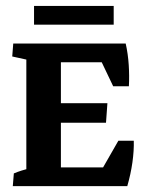

<svg xmlns="http://www.w3.org/2000/svg" viewBox="-20 -631 494 651"><path d="M69.3 -7.3V-476.6H186.5V-7.3ZM131.3 0V-63.5H399.9L411.6 0ZM411.6 0 316.4 -40.5 381.3 -153.8H433.6Q434.6 -120.6 429 -80.6Q423.3 -40.5 411.6 0ZM123.5 -214.8V-281.2H344.2L339.4 -214.8ZM103 -419.9V-483.4H406.2L397 -419.9ZM363.8 -338.4 314.9 -440.9 406.2 -483.4Q414.1 -448.2 416.5 -410.6Q418.9 -373 417 -338.4ZM23.4 0 26.9 -43Q50.3 -53.2 87.9 -62L69.3 -12.2V-88.9H186.5V-12.2L169.4 -58.1L234.4 -43.9L231 0ZM232.4 -483.4 229 -440.4Q205.6 -430.2 168 -421.4L186.5 -471.2V-394.5H69.3V-471.2L86.4 -425.3L21.5 -439.5L24.9 -483.4ZM95.4 -610.8H365.5V-547.4H95.4Z"/></svg>

Font: Markazi Text
Style: Regular
Weight: 400
Designer: Borna Izadpanah (Arabic designer), Fiona Ross (Arabic design director) and Florian Runge (Latin designer)
Foundry: Borna Izadpanah and Florian Runge
Version: Version 1.000